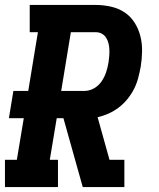

<svg xmlns="http://www.w3.org/2000/svg" viewBox="-21 -755 641 775"><path d="M-1 0V-110H47L75 -278H15L33 -388H93L132 -625H99V-735H366Q397 -735 427.5 -728Q458 -721 482 -705Q506 -689 522 -664Q538 -639 545.5 -609.5Q553 -580 552.5 -548.5Q552 -517 547 -486Q543 -464 537 -441Q531 -418 520.5 -397Q510 -376 494.5 -356.5Q479 -337 459.5 -322Q440 -307 418 -297Q396 -287 373 -282L421 -110H481V0H313L235 -278H208L180 -110H213V0ZM320 -388Q340 -388 358.5 -398.5Q377 -409 389 -426.5Q401 -444 407.5 -464Q414 -484 417 -503Q419 -516 420 -529Q421 -542 420.5 -555Q420 -568 417 -580Q414 -592 407.5 -602.5Q401 -613 390 -619Q379 -625 366 -625H265L226 -388Z"/></svg>

Font: Iosevka Slab XBdEx
Style: Italic
Weight: 800
Width: 7
Italic angle: -9°
Monospace: yes
Designer: Belleve Invis
Foundry: Belleve Invis
Version: Version 11.1.1; ttfautohint (v1.8.3)